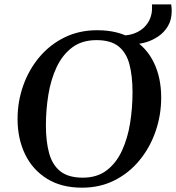

<svg xmlns="http://www.w3.org/2000/svg" viewBox="-20 -846 807 880"><path d="M602.5 -644.5 539.6 -683.1Q571.8 -683.6 597.4 -693.6Q623 -703.6 640.6 -720.7Q658.2 -737.8 667.5 -760.3Q676.8 -782.7 676.8 -807.1Q676.8 -813 676.8 -817.6Q676.8 -822.3 676.3 -825.7H764.6Q765.6 -818.8 766.4 -810.5Q767.1 -802.2 767.1 -796.9Q767.1 -754.9 749.3 -725.6Q731.4 -696.3 704.8 -678.7Q678.2 -661.1 650.6 -652.8Q623 -644.5 602.5 -644.5ZM356 14.2Q261.2 14.2 195.3 -26.9Q129.4 -67.9 95 -138.9Q60.5 -210 60.5 -300.8Q60.5 -381.3 86.7 -454.6Q112.8 -527.8 161.1 -585Q209.5 -642.1 276.4 -674.8Q343.3 -707.5 425.3 -707.5Q520.5 -707.5 585.9 -668.2Q651.4 -628.9 685.1 -559.3Q718.8 -489.7 718.8 -398.9Q718.8 -318.4 693.1 -244.1Q667.5 -169.9 619.6 -111.6Q571.8 -53.2 505.1 -19.5Q438.5 14.2 356 14.2ZM359.4 -31.7Q425.3 -31.7 469.2 -65.4Q513.2 -99.1 539.3 -156Q565.4 -212.9 576.4 -282.2Q587.4 -351.6 587.4 -422.4Q587.4 -497.6 573.2 -551.3Q559.1 -605 523.2 -633.5Q487.3 -662.1 422.4 -662.1Q355.5 -662.1 310.8 -628.4Q266.1 -594.7 239.5 -538.1Q212.9 -481.4 201.7 -412.1Q190.4 -342.8 190.4 -271.5Q190.4 -197.3 205.3 -143.3Q220.2 -89.4 257.1 -60.5Q293.9 -31.7 359.4 -31.7Z"/></svg>

Font: Gelasio Medium
Style: Italic
Weight: 500
Italic angle: -8.5°
Designer: Eben Sorkin
Foundry: Eben Sorkin
Version: Version 1.008